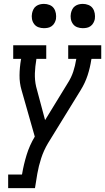

<svg xmlns="http://www.w3.org/2000/svg" viewBox="-20 -763 541 988"><path d="M22 205V135H93L94 131Q102 83 117 34Q132 -15 159 -60L91 -299Q80 -336 80.5 -376Q81 -416 88 -457L89 -460H48V-530H218V-460H167V-457Q164 -439 162 -421Q160 -403 159.5 -385.5Q159 -368 160.5 -351Q162 -334 166 -317L212 -145L329 -336Q347 -364 357 -394.5Q367 -425 372 -457L373 -460H331V-530H501V-460H451L450 -457Q444 -416 431 -376Q418 -336 395 -299L227 -26Q205 11 192 51Q179 91 172 131L160 205ZM406 -618Q391 -618 377.5 -623Q364 -628 355.5 -639.5Q347 -651 344.5 -665.5Q342 -680 345 -695Q347 -705 352 -715Q357 -725 366 -731.5Q375 -738 385.5 -740.5Q396 -743 406 -743Q421 -743 435 -737.5Q449 -732 457 -720.5Q465 -709 467.5 -694.5Q470 -680 468 -665Q466 -655 460.5 -645Q455 -635 446 -628.5Q437 -622 426.5 -620Q416 -618 406 -618ZM206 -618Q191 -618 177.5 -623Q164 -628 155.5 -639.5Q147 -651 144.5 -665.5Q142 -680 145 -695Q147 -705 152 -715Q157 -725 166 -731.5Q175 -738 185.5 -740.5Q196 -743 206 -743Q221 -743 235 -737.5Q249 -732 257 -720.5Q265 -709 267.5 -694.5Q270 -680 268 -665Q266 -655 260.5 -645Q255 -635 246 -628.5Q237 -622 226.5 -620Q216 -618 206 -618Z"/></svg>

Font: Iosevka Curly Slab Oblique
Style: Regular
Weight: 400
Italic angle: -9°
Monospace: yes
Designer: Belleve Invis
Foundry: Belleve Invis
Version: Version 11.1.0; ttfautohint (v1.8.3)